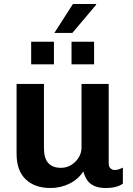

<svg xmlns="http://www.w3.org/2000/svg" viewBox="-20 -931 664 961"><path d="M233 10Q154 10 108.5 -33.5Q63 -77 63 -161V-511H200V-191Q200 -139 221.5 -115Q243 -91 285 -91Q313 -91 336 -105Q359 -119 373.5 -142Q388 -165 388 -193V-511H524V-115Q524 -96 533.5 -88Q543 -80 554 -80Q564 -80 574.5 -83.5Q585 -87 595 -92V-12Q582 -2 560.5 4Q539 10 509 10Q474 10 450.5 -1Q427 -12 415 -31.5Q403 -51 397 -73Q372 -34 328 -12Q284 10 233 10ZM252 -766 345 -911H460L462 -908L342 -766ZM136 -609V-722H250V-609ZM338 -609V-722H451V-609Z"/></svg>

Font: Chivo SemiBold
Style: Regular
Weight: 600
Designer: Hector Gatti
Foundry: Omnibus-Type
Version: Version 2.002